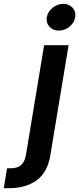

<svg xmlns="http://www.w3.org/2000/svg" viewBox="-120 -783 416 1007"><path d="M111.3 -545.9H239.7L144 31.2Q129.9 119.6 73.2 161.9Q16.6 204.1 -74.2 204.1H-100.1L-83 99.6H-64.5Q-27.3 99.6 -8.5 81.8Q10.3 64 16.1 29.8ZM188.5 -622.6Q157.7 -622.6 139.2 -643.1Q120.6 -663.6 125.5 -692.4Q130.4 -721.7 155.8 -742.2Q181.2 -762.7 211.4 -762.7Q242.2 -762.7 260.7 -742.2Q279.3 -721.7 274.4 -692.4Q269.5 -663.6 244.4 -643.1Q219.2 -622.6 188.5 -622.6Z"/></svg>

Font: Inter Semi Bold
Style: Italic
Weight: 600
Italic angle: -9.39999°
Designer: Rasmus Andersson
Foundry: rsms
Version: Version 4.000;git-3c8e0fc